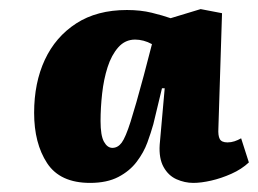

<svg xmlns="http://www.w3.org/2000/svg" viewBox="-20 -764 567 422"><path d="M460 -482Q459 -466 463 -458.5Q467 -451 480 -451Q488 -451 495.5 -453.5Q503 -456 510 -460L527 -407Q511 -392 488.5 -382Q466 -372 444 -367Q422 -362 405 -362Q386 -362 368 -370Q350 -378 339.5 -397Q329 -416 331 -446L342 -570H336L317 -491Q312 -473 304 -451Q296 -429 280.5 -408.5Q265 -388 240 -375Q215 -362 178 -362Q112 -362 83.5 -405.5Q55 -449 55 -516Q55 -582 78.5 -632.5Q102 -683 147.5 -712.5Q193 -742 259 -742Q289 -742 313.5 -736Q338 -730 355 -724L421 -744L468 -735ZM227 -439Q239 -439 247.5 -450.5Q256 -462 267 -496.5Q278 -531 296 -598L314 -667Q305 -672 295.5 -674.5Q286 -677 277 -677Q255 -677 240 -660Q225 -643 216.5 -616.5Q208 -590 204.5 -558.5Q201 -527 201 -498Q201 -466 208.5 -452.5Q216 -439 227 -439Z"/></svg>

Font: Literata 18pt Black
Style: Italic
Weight: 900
Italic angle: -2°
Designer: Latin by Veronika Burian and Jose Scaglione. Greek by Irene Vlachou. Cyrillic by Vera Evstafieva
Foundry: TypeTogether
Version: Version 3.103;gftools[0.9.29]